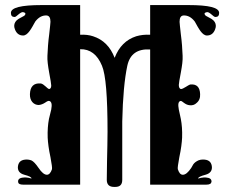

<svg xmlns="http://www.w3.org/2000/svg" viewBox="-20 -728 899 757"><path d="M829 -661C839 -661 844 -666 844 -677C844 -698 804 -708 723 -708H572V-591C552 -592 534 -590 517 -585C477 -572 449 -544 432 -500C415 -544 387 -572 347 -585C332 -590 315 -592 296 -591V-708H144C63 -708 23 -698 23 -677C23 -666 28 -661 38 -661C45 -661 61 -683 72 -680C81 -678 83 -673 76 -666L54 -654C42 -647 36 -637 36 -626C36 -622 37 -617 39 -612C45 -596 56 -588 71 -588C90 -588 104 -616 119 -643C132 -660 147 -668 164 -667C174 -666 179 -658 179 -642C179 -637 177 -621 174 -593C170 -563 168 -535 167 -508C166 -491 169 -469 174 -441C179 -414 182 -397 182 -391C182 -382 179 -378 174 -377C167 -377 153 -398 140 -399C113 -401 99 -387 98 -357C97 -330 113 -314 133 -314C142 -315 150 -318 159 -324C166 -329 171 -331 174 -330C183 -328 186 -317 182 -296L173 -259C169 -238 167 -213 168 -185C169 -166 172 -140 179 -108C184 -81 186 -66 185 -61C180 -46 173 -39 165 -39C155 -39 144 -48 132 -66C121 -82 112 -92 103 -96C97 -98 91 -99 86 -99C65 -99 54 -91 51 -74C48 -56 57 -44 76 -39C95 -34 105 -29 104 -24L93 -27C86 -28 79 -29 73 -28C56 -27 49 -20 52 -8C53 -3 60 0 71 0H296V-534C335 -535 364 -513 382 -469C397 -434 404 -347 404 -209C404 -176 403 -138 402 -93C401 -48 401 -24 401 -19C401 0 411 9 430 9H434C453 9 462 0 462 -19C462 -183 462 -260 462 -249C464 -344 471 -418 482 -469C492 -515 522 -536 572 -533V0H794C807 0 813 -4 814 -12C814 -22 807 -27 793 -28C787 -29 780 -28 773 -27L761 -24C761 -29 771 -34 790 -39C809 -44 818 -56 815 -74C812 -91 801 -99 780 -99C774 -99 768 -98 763 -96C754 -92 747 -87 742 -80L734 -66C722 -48 711 -39 701 -39C692 -39 686 -46 681 -61C680 -66 682 -81 687 -108C694 -140 697 -166 698 -185C699 -213 697 -238 693 -259L685 -296C681 -317 683 -328 692 -330C699 -331 709 -314 729 -313C739 -312 748 -315 755 -322C765 -330 770 -342 769 -357C768 -384 756 -397 731 -395C723 -394 702 -376 693 -377C688 -378 685 -384 685 -393C685 -399 688 -415 693 -442C698 -469 701 -491 700 -508C699 -535 697 -563 693 -593C690 -621 688 -637 688 -642C688 -658 693 -666 703 -667C720 -668 735 -660 748 -643C763 -616 777 -588 796 -588C811 -588 822 -596 828 -612C830 -617 831 -622 831 -626C831 -637 825 -647 813 -654L791 -666C784 -673 785 -678 795 -680C806 -683 821 -661 829 -661Z"/></svg>

Font: GFS Eustace
Style: Regular
Weight: 400
Designer: George Matthiopoulos
Foundry: George Matthiopoulos
Version: Version 1.0